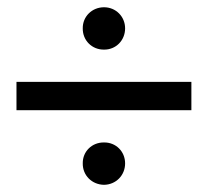

<svg xmlns="http://www.w3.org/2000/svg" viewBox="-20 -560 573 529"><path d="M25.4 -256.3H507.3V-334.5H25.4ZM208 -109.9C207.5 -76.7 233.4 -51.3 266.6 -50.8C299.3 -51.3 324.7 -76.7 324.7 -109.9C324.7 -142.6 299.3 -168 266.6 -167.5C233.4 -168 207.5 -142.6 208 -109.9ZM208 -481.9C207.5 -448.7 233.4 -422.9 266.6 -423.3C299.3 -422.9 324.7 -448.7 324.7 -481.9C324.7 -514.2 299.3 -540 266.6 -540C233.4 -540 207.5 -514.2 208 -481.9Z"/></svg>

Font: Guggenheim Sans Display
Style: Regular
Weight: 400
Designer: Modified by Tom Baber under direction of Pentagram Design 2023
Foundry: rsms
Version: Version 1.001;Glyphs 3.1.2 (3151)